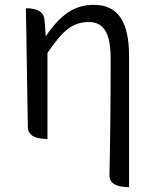

<svg xmlns="http://www.w3.org/2000/svg" viewBox="-20 -574 639 793"><path d="M513 199Q431 199 432 149Q437 -66 437 -333Q437 -412 415 -447Q394 -483 346 -483Q298 -483 261 -455Q224 -427 176 -355V0Q95 0 95 -50L87 -540Q161 -540 164 -490L169 -424Q214 -491 260 -522Q307 -554 367 -554Q443 -554 478 -501Q513 -449 513 -343V199Z"/></svg>

Font: Swei Half Moon CJK TC
Style: DemiLight
Weight: 350
Version: Version 2.125